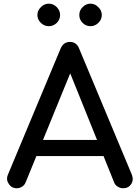

<svg xmlns="http://www.w3.org/2000/svg" viewBox="-20 -1005 743 1025"><path d="M69.3 0Q41 0 26.4 -24.4Q17.6 -37.1 17.6 -51.8Q17.6 -63.5 23.4 -75.2Q116.2 -298.8 303.7 -746.1Q319.3 -781.2 352.5 -781.2Q388.7 -781.2 402.3 -746.1Q496.1 -521.5 683.6 -73.2Q688.5 -60.5 688.5 -49.8Q688.5 -35.2 680.7 -22.5Q666 0 636.7 0Q622.1 0 608.4 -8.8Q594.7 -16.6 588.9 -32.2Q505.9 -237.3 340.8 -648.4Q347.7 -648.4 369.1 -648.4Q305.7 -494.1 117.2 -32.2Q110.4 -15.6 96.7 -7.8Q83 0 69.3 0ZM122.1 -171.9Q131.8 -193.4 162.1 -257.8Q259.8 -257.8 553.7 -257.8Q564.5 -236.3 593.8 -171.9Q475.6 -171.9 122.1 -171.9ZM241.2 -865.2Q215.8 -865.2 198.2 -882.8Q179.7 -900.4 179.7 -924.8Q179.7 -949.2 198.2 -966.8Q215.8 -985.4 241.2 -985.4Q264.6 -985.4 283.2 -966.8Q300.8 -949.2 300.8 -924.8Q300.8 -900.4 283.2 -882.8Q264.6 -865.2 241.2 -865.2ZM462.9 -865.2Q438.5 -865.2 420.9 -882.8Q403.3 -900.4 403.3 -924.8Q403.3 -949.2 420.9 -966.8Q438.5 -985.4 462.9 -985.4Q487.3 -985.4 504.9 -966.8Q523.4 -949.2 523.4 -924.8Q523.4 -900.4 504.9 -882.8Q487.3 -865.2 462.9 -865.2Z"/></svg>

Font: Abed
Style: Bold
Weight: 700
Designer: Johan Aakerlund
Version: Version 3.105